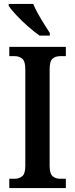

<svg xmlns="http://www.w3.org/2000/svg" viewBox="-20 -951 379 971"><path d="M27 0V-47H55Q76 -47 92 -59.5Q108 -72 108 -112V-601Q108 -642 92 -654.5Q76 -667 55 -667H27V-714H313V-667H284Q261 -667 246 -654.5Q231 -642 231 -600V-112Q231 -73 246 -60Q261 -47 284 -47H313V0ZM180 -771Q154 -789 121.5 -817.5Q89 -846 62 -875Q35 -904 24 -921V-931H148Q157 -909 172 -882Q187 -855 203.5 -829Q220 -803 232 -784V-771Z"/></svg>

Font: Noto Serif Thai Condensed SemiBold
Style: Regular
Weight: 600
Width: 3
Designer: Monotype Design Team
Foundry: Monotype Imaging Inc.
Version: Version 2.002; ttfautohint (v1.8.4.7-5d5b)